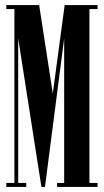

<svg xmlns="http://www.w3.org/2000/svg" viewBox="-20 -740 411 760"><path d="M334 -704V-16H366V0H206V-16H234V-588L158 0H144L52 -588V-16H84V0H5V-16H37V-704H5V-720H135L189 -370L236 -720H366V-704Z"/></svg>

Font: FFF_Magyar-Nemzet Bold
Style: Regular
Weight: 700
Width: 2
Designer: bBox Type GmbH
Foundry: bBox Type GmbH
Version: Version 0.004